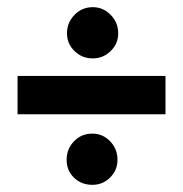

<svg xmlns="http://www.w3.org/2000/svg" viewBox="-20 -504 510 536"><path d="M442 -185H29V-292H442ZM166 -58Q166 -88 186.5 -109.5Q207 -131 238 -131Q267 -131 287.5 -109.5Q308 -88 308 -58Q308 -29 287.5 -8.5Q267 12 238 12Q207 12 186.5 -8Q166 -28 166 -58ZM167 -411Q167 -441 188 -462.5Q209 -484 239 -484Q268 -484 289 -462.5Q310 -441 310 -411Q310 -382 289 -361.5Q268 -341 239 -341Q209 -341 188 -361.5Q167 -382 167 -411Z"/></svg>

Font: Tajawal ExtraBold
Style: Regular
Weight: 800
Designer: Boutros Fonts
Foundry: Created by Boutros International 2017
Version: Version 1.700